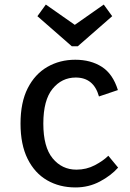

<svg xmlns="http://www.w3.org/2000/svg" viewBox="-20 -807 568 842"><path d="M311 15Q241 15 186.5 -16.5Q132 -48 101 -110.5Q70 -173 70 -265Q70 -358 101.5 -420Q133 -482 187.5 -513.5Q242 -545 310 -545Q378 -545 426.5 -514Q475 -483 497 -412L414 -384Q391 -467 312 -467Q251 -467 210.5 -417.5Q170 -368 170 -265Q170 -162 211 -112.5Q252 -63 315 -63Q359 -63 396 -82.5Q433 -102 455 -124L498 -72Q467 -37 418 -11Q369 15 311 15ZM295 -604 144 -736 181 -787 308 -698 435 -787 472 -736 321 -604Z"/></svg>

Font: Orienta
Style: Regular
Weight: 400
Designer: Eduardo Rodriguez Tunni
Foundry: Eduardo Rodriguez Tunni
Version: Version 1.002; ttfautohint (v1.8.4.7-5d5b);gftools[0.9.23]